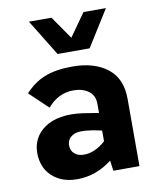

<svg xmlns="http://www.w3.org/2000/svg" viewBox="-85 -816 729 892"><g transform="rotate(-10 279.5 -370.0)"><path d="M369.1 -579.1H217.8L112.8 -750H219.2L293.9 -642.1L370.1 -750H476.1ZM274.9 -509.8Q377.9 -509.8 439.9 -461.7Q502 -413.6 502 -317.9V0H378.9L372.1 -48.8Q296.9 9.8 207 9.8Q134.8 9.8 89.8 -31.7Q44.9 -73.2 44.9 -143.1Q44.9 -178.2 60.3 -208Q75.7 -237.8 106.4 -259Q137.2 -280.3 182.9 -288.1Q228.5 -295.9 289.1 -287.1L359.9 -275.9V-318.8Q359.9 -359.4 331.3 -379.6Q302.7 -399.9 261.2 -399.9Q188.5 -399.9 138.2 -339.8L50.8 -422.9Q92.8 -468.8 145 -489.3Q197.3 -509.8 274.9 -509.8ZM196.8 -150.9Q196.8 -126.5 213.6 -111.8Q230.5 -97.2 257.8 -97.2Q309.6 -97.2 359.9 -142.1V-192.9L319.8 -201.2Q283.2 -207 259.5 -206.1Q235.8 -205.1 221.9 -196Q208 -187 202.4 -176Q196.8 -165 196.8 -150.9Z"/></g></svg>

Font: Orkney
Style: Bold
Weight: 700
Designer: Samuel Oakes and Alfredo Marco Pradil
Foundry: Alfredo Marco Pradil
Version: 1.0